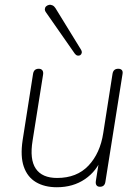

<svg xmlns="http://www.w3.org/2000/svg" viewBox="-20 -779 585 807"><path d="M219 8Q167 8 131 -13.5Q95 -35 80 -78.5Q65 -122 75 -189L119 -469Q121 -480 127 -485Q133 -490 143 -490Q153 -490 158 -483.5Q163 -477 161 -465L117 -188Q104 -109 130.5 -70Q157 -31 220 -31Q303 -31 352 -83Q401 -135 414 -220L453 -469Q455 -480 461 -485Q467 -490 477 -490Q487 -490 492 -484.5Q497 -479 495 -468L423 -15Q420 6 400 6Q390 6 385.5 -0.5Q381 -7 383 -19L399 -120H410Q387 -60 337 -26Q287 8 219 8ZM294 -554 174 -726Q168 -734 168.5 -741Q169 -748 174 -752.5Q179 -757 186 -758.5Q193 -760 200.5 -756.5Q208 -753 213 -745L320 -571Q325 -563 323.5 -556.5Q322 -550 317 -547Q312 -544 305.5 -545.5Q299 -547 294 -554Z"/></svg>

Font: Nunito ExtraLight
Style: Italic
Weight: 200
Italic angle: -9°
Designer: Vernon Adams
Foundry: Vernon Adams
Version: Version 3.602